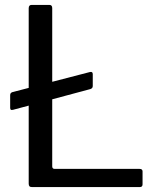

<svg xmlns="http://www.w3.org/2000/svg" viewBox="-20 -762 642 782"><path d="M357.8 -411.6Q357.8 -402.3 348 -399.2L33.7 -314.9Q26.6 -313.1 24 -315Q21.4 -317 21.4 -323.5V-373.9Q21.4 -379.8 23.9 -382.6Q26.4 -385.5 30.3 -386.7L346.1 -468.6Q357.8 -471.3 357.8 -460.1ZM96.9 -728.4Q96.9 -742 108.7 -742H181.3Q192.7 -742 192.7 -729V-84.5Q192.7 -74.1 202.6 -74.1H548.5Q560.6 -74.1 560.6 -63.8V-11.1Q560.6 -5.8 557.9 -2.9Q555.2 0 548.7 0H110.9Q102.9 0 99.9 -3.5Q96.9 -6.9 96.9 -14.1V-728.4Z"/></svg>

Font: Libre Franklin Thin
Style: Regular
Weight: 100
Designer: Pablo Impallari, Rodrigo Fuenzalida, Nhung Nguyen
Foundry: Impallari Type
Version: Version 3.000